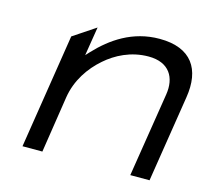

<svg xmlns="http://www.w3.org/2000/svg" viewBox="-72 -525 647 597"><g transform="rotate(15 251.5 -226.5)"><path d="M111 -10 139 -192C148 -249 180 -295 217 -327C250 -356 297 -381 354 -381C421 -381 446 -337 437 -281L394 -10H456L500 -289C515 -382 476 -443 373 -443C286 -443 222 -398 174 -347L162 -334L177 -427L105 -379L47 -10Z"/></g></svg>

Font: Charger Pro
Style: LitExtObl
Weight: 300
Designer: Jasper
Foundry: Cannot Into Space Fonts
Version: Version 1.09